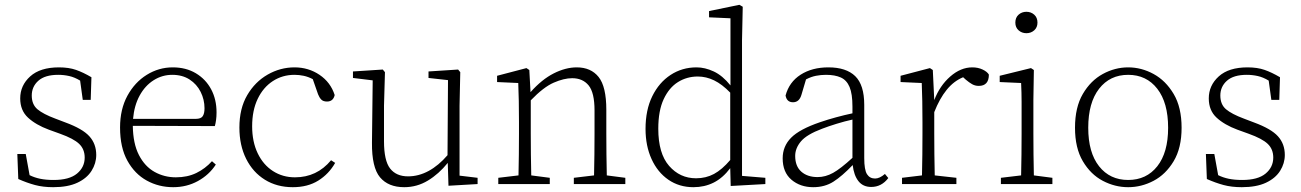

<svg xmlns="http://www.w3.org/2000/svg" viewBox="-20 -765 5409 798"><path d="M201 13Q159 13 125.5 4Q92 -5 56 -21L52 -125H87L103 -37Q123 -27 147 -22Q171 -17 203 -17Q268 -17 300 -43.5Q332 -70 332 -110Q332 -145 309 -167Q286 -189 230 -209L183 -226Q129 -246 96.5 -276Q64 -306 64 -356Q64 -410 105.5 -447.5Q147 -485 225 -485Q266 -485 296 -474.5Q326 -464 360 -444L357 -350H324L313 -430Q290 -444 267.5 -449Q245 -454 222 -454Q167 -454 139.5 -429.5Q112 -405 112 -368Q112 -331 135.5 -311Q159 -291 210 -272L252 -256Q323 -230 351.5 -198.5Q380 -167 380 -121Q380 -86 360.5 -55Q341 -24 301.5 -5.5Q262 13 201 13Z M696 -454Q654 -454 618.5 -431.5Q583 -409 560.5 -368Q538 -327 533 -271H794Q815 -271 822.5 -282Q830 -293 830 -315Q830 -351 814 -383Q798 -415 768 -434.5Q738 -454 696 -454ZM700 13Q640 13 590 -14.5Q540 -42 509.5 -97Q479 -152 479 -235Q479 -311 509.5 -367Q540 -423 590 -454Q640 -485 698 -485Q753 -485 794 -460.5Q835 -436 857.5 -394Q880 -352 880 -298Q880 -280 878 -266Q876 -252 873 -241L532 -242Q533 -168 557.5 -120.5Q582 -73 622.5 -50.5Q663 -28 711 -28Q759 -28 796 -46Q833 -64 861 -95L877 -81Q849 -38 802.5 -12.5Q756 13 700 13Z M1197 13Q1131 13 1081 -18Q1031 -49 1003 -105Q975 -161 975 -235Q975 -314 1007.5 -369.5Q1040 -425 1092.5 -455Q1145 -485 1204 -485Q1262 -485 1308 -454Q1354 -423 1371 -370Q1365 -343 1339 -343Q1323 -343 1315 -351.5Q1307 -360 1302 -373L1280 -436Q1261 -446 1242 -450Q1223 -454 1204 -454Q1154 -454 1114 -428Q1074 -402 1051 -354Q1028 -306 1028 -240Q1028 -176 1051 -128Q1074 -80 1114.5 -54Q1155 -28 1206 -28Q1297 -28 1356 -99L1373 -88Q1347 -42 1303 -14.5Q1259 13 1197 13Z M1660 13Q1594 13 1559.5 -28Q1525 -69 1526 -172L1529 -431L1447 -441V-468L1571 -476L1580 -465L1576 -326V-178Q1576 -97 1601.5 -64.5Q1627 -32 1676 -32Q1720 -32 1761.5 -54.5Q1803 -77 1840 -120L1842 -432L1761 -441V-468L1884 -476L1893 -465L1890 -326V-35L1965 -26V0L1844 7L1841 -88Q1804 -42 1758.5 -14.5Q1713 13 1660 13Z M2051 0V-26L2135 -36Q2136 -74 2136.5 -123.5Q2137 -173 2137 -210V-258Q2137 -351 2134 -420L2046 -424V-450L2168 -482L2180 -474L2185 -382Q2232 -435 2281.5 -460Q2331 -485 2377 -485Q2436 -485 2468 -445Q2500 -405 2500 -309V-210Q2500 -173 2500.5 -123.5Q2501 -74 2502 -36L2579 -26V0H2365V-26L2449 -36Q2450 -74 2450.5 -123.5Q2451 -173 2451 -210V-306Q2451 -380 2426.5 -410Q2402 -440 2358 -440Q2324 -440 2281.5 -421.5Q2239 -403 2186 -348V-210Q2186 -173 2186.5 -123.5Q2187 -74 2188 -36L2265 -26V0Z M2716 -230Q2716 -127 2761 -75.5Q2806 -24 2873 -24Q2914 -24 2947.5 -42Q2981 -60 3015 -100V-380Q2981 -415 2948 -431Q2915 -447 2880 -447Q2835 -447 2798 -424Q2761 -401 2738.5 -353Q2716 -305 2716 -230ZM3017 8 3015 -66Q2984 -25 2946 -6Q2908 13 2862 13Q2803 13 2758 -18Q2713 -49 2688 -104Q2663 -159 2663 -229Q2663 -308 2691 -365Q2719 -422 2767 -453.5Q2815 -485 2875 -485Q2910 -485 2946.5 -468Q2983 -451 3016 -410V-689L2927 -693V-719L3053 -745L3067 -737L3064 -597V-34L3161 -26V0Z M3601 12Q3567 12 3548 -12Q3529 -36 3524 -79Q3480 -33 3444 -10Q3408 13 3360 13Q3306 13 3269.5 -18Q3233 -49 3233 -107Q3233 -157 3268 -192.5Q3303 -228 3388 -257Q3420 -268 3455 -277.5Q3490 -287 3523 -294V-322Q3523 -375 3511 -403.5Q3499 -432 3474.5 -443Q3450 -454 3413 -454Q3392 -454 3371.5 -450Q3351 -446 3330 -435L3311 -371Q3302 -340 3276 -340Q3250 -340 3245 -368Q3260 -424 3307.5 -454.5Q3355 -485 3423 -485Q3497 -485 3534.5 -448.5Q3572 -412 3572 -329V-108Q3572 -59 3583.5 -41Q3595 -23 3617 -23Q3636 -23 3658 -42L3672 -25Q3644 12 3601 12ZM3285 -117Q3285 -74 3310.5 -51.5Q3336 -29 3378 -29Q3411 -29 3442.5 -46.5Q3474 -64 3523 -109V-268Q3491 -261 3457 -250.5Q3423 -240 3397 -230Q3333 -206 3309 -177.5Q3285 -149 3285 -117Z M3729 0V-26L3812 -36Q3813 -74 3813.5 -123.5Q3814 -173 3814 -210V-258Q3814 -351 3811 -420L3723 -424V-450L3845 -482L3857 -474L3863 -349Q3886 -409 3929.5 -447Q3973 -485 4021 -485Q4045 -485 4064 -476Q4083 -467 4090 -455Q4090 -408 4048 -408Q4033 -408 4020.5 -415Q4008 -422 3994 -434L3983 -444Q3944 -428 3914.5 -391.5Q3885 -355 3863 -299V-210Q3863 -173 3863.5 -123.5Q3864 -74 3865 -36L3955 -26V0Z M4140 0V-26L4224 -36Q4225 -74 4225.5 -123.5Q4226 -173 4226 -210V-258Q4226 -302 4226 -341Q4226 -380 4224 -420L4135 -424V-450L4265 -482L4277 -474L4275 -350V-210Q4275 -173 4275.5 -123.5Q4276 -74 4277 -36L4354 -26V0ZM4246 -627Q4227 -627 4213.5 -639Q4200 -651 4200 -671Q4200 -692 4213.5 -704Q4227 -716 4246 -716Q4265 -716 4278.5 -704Q4292 -692 4292 -671Q4292 -651 4278.5 -639Q4265 -627 4246 -627Z M4669 13Q4614 13 4563.5 -13.5Q4513 -40 4480.5 -95Q4448 -150 4448 -234Q4448 -319 4480.5 -374.5Q4513 -430 4563.5 -457.5Q4614 -485 4669 -485Q4724 -485 4774.5 -457.5Q4825 -430 4858 -374.5Q4891 -319 4891 -234Q4891 -150 4858 -95Q4825 -40 4774.5 -13.5Q4724 13 4669 13ZM4669 -17Q4745 -17 4790 -74Q4835 -131 4835 -234Q4835 -338 4790 -396Q4745 -454 4669 -454Q4593 -454 4548 -396Q4503 -338 4503 -234Q4503 -131 4548 -74Q4593 -17 4669 -17Z M5141 13Q5099 13 5065.5 4Q5032 -5 4996 -21L4992 -125H5027L5043 -37Q5063 -27 5087 -22Q5111 -17 5143 -17Q5208 -17 5240 -43.5Q5272 -70 5272 -110Q5272 -145 5249 -167Q5226 -189 5170 -209L5123 -226Q5069 -246 5036.5 -276Q5004 -306 5004 -356Q5004 -410 5045.5 -447.5Q5087 -485 5165 -485Q5206 -485 5236 -474.5Q5266 -464 5300 -444L5297 -350H5264L5253 -430Q5230 -444 5207.5 -449Q5185 -454 5162 -454Q5107 -454 5079.5 -429.5Q5052 -405 5052 -368Q5052 -331 5075.5 -311Q5099 -291 5150 -272L5192 -256Q5263 -230 5291.5 -198.5Q5320 -167 5320 -121Q5320 -86 5300.5 -55Q5281 -24 5241.5 -5.5Q5202 13 5141 13Z"/></svg>

Font: Source Serif Pro Light
Style: Regular
Weight: 300
Designer: Frank Grießhammer
Foundry: Adobe Systems Incorporated
Version: Version 3.001;hotconv 1.0.111;makeotfexe 2.5.65597